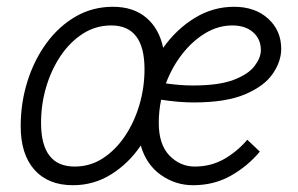

<svg xmlns="http://www.w3.org/2000/svg" viewBox="-20 -538 878 566"><path d="M41 -166Q41 -235 61 -298.5Q81 -362 117.5 -411.5Q154 -461 203.5 -489.5Q253 -518 313 -518Q373 -518 411 -486Q449 -454 461 -397Q500 -452 554 -485Q608 -518 670 -518Q732 -518 770.5 -483Q809 -448 809 -394Q809 -357 784 -320.5Q759 -284 702.5 -260Q646 -236 551 -236Q508 -236 455 -244Q448 -210 448 -176Q448 -112 479.5 -79.5Q511 -47 554 -47Q601 -47 639.5 -68.5Q678 -90 709 -126L746 -91Q710 -48 660.5 -20Q611 8 549 8Q497 8 454 -22.5Q411 -53 395 -109Q360 -57 308.5 -24.5Q257 8 195 8Q122 8 81.5 -37.5Q41 -83 41 -166ZM665 -463Q623 -463 585 -440Q547 -417 517 -378.5Q487 -340 469 -292Q492 -289 510.5 -287.5Q529 -286 549 -286Q625 -286 668.5 -302.5Q712 -319 730.5 -343.5Q749 -368 749 -390Q749 -423 726 -443Q703 -463 665 -463ZM101 -176Q101 -47 200 -47Q246 -47 283.5 -71.5Q321 -96 348.5 -137Q376 -178 391 -229Q406 -280 406 -334Q406 -463 308 -463Q262 -463 224 -438.5Q186 -414 158.5 -373Q131 -332 116 -281Q101 -230 101 -176Z"/></svg>

Font: Radio Canada Light
Style: Italic
Weight: 300
Italic angle: -12°
Designer: Charles Daoud, Etienne Aubert Bonn, Alexandre Saumier Demers, Jacques Le Bailly
Foundry: Radio-Canada
Version: Version 2.104; ttfautohint (v1.8.4.7-5d5b);gftools[0.9.28.de